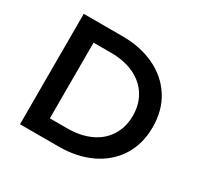

<svg xmlns="http://www.w3.org/2000/svg" viewBox="-144 -837 1034 1006"><g transform="rotate(30 372.5 -334.0)"><path d="M700 -334Q700 -231 651.5 -155.5Q603 -80 518 -40Q433 0 325 0H90V-668H325Q433 -668 518 -628Q603 -588 651.5 -512.5Q700 -437 700 -334ZM580 -334Q580 -403 547.5 -455Q515 -507 455 -535Q395 -563 315 -563H210V-105H315Q395 -105 455 -133Q515 -161 547.5 -213Q580 -265 580 -334Z"/></g></svg>

Font: Madhuban Medium
Style: Regular
Weight: 500
Designer: jaikishan Patel
Foundry: MagicType
Version: Version 1.000